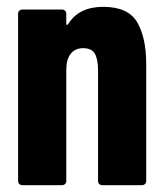

<svg xmlns="http://www.w3.org/2000/svg" viewBox="-20 -542 480 562"><path d="M33 -12V-502Q33 -507 36.5 -510.5Q40 -514 45 -514H162Q167 -514 170.5 -510.5Q174 -507 174 -502V-473Q174 -469 176 -469Q178 -469 180 -472Q211 -522 282 -522Q355 -522 381.5 -477Q408 -432 408 -354V-12Q408 -7 404.5 -3.5Q401 0 396 0H279Q274 0 270.5 -3.5Q267 -7 267 -12V-335Q267 -369 257.5 -385Q248 -401 223 -401Q200 -401 187 -384.5Q174 -368 174 -338V-12Q174 -7 170.5 -3.5Q167 0 162 0H45Q40 0 36.5 -3.5Q33 -7 33 -12Z"/></svg>

Font: Barlow Condensed
Style: Bold
Weight: 700
Width: 3
Designer: Jeremy Tribby
Foundry: Tribby Type
Version: Version 1.500